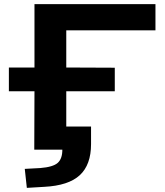

<svg xmlns="http://www.w3.org/2000/svg" viewBox="-20 -725 800 930"><path d="M110 185 100 93 175 89Q237 84 259.5 64Q282 44 282 0H146L147 -283H23V-398H147V-705H733V-578H301V-398L536 -397V-283H301V-112H421V-27Q421 73 366.5 123.5Q312 174 194 180Z"/></svg>

Font: Nunito Sans 7pt Expanded
Style: Bold
Weight: 700
Width: 7
Designer: Vernon Adams
Foundry: Vernon Adams
Version: Version 3.101;gftools[0.9.27]